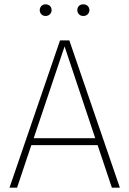

<svg xmlns="http://www.w3.org/2000/svg" viewBox="-20 -869 599 889"><path d="M432 -197H125L59 0H24L258 -682H301L535 0H498ZM421 -229 279 -654 136 -229ZM219 -822Q219 -811 211 -803Q203 -795 191 -795Q179 -795 171.5 -803Q164 -811 164 -822Q164 -833 171.5 -841Q179 -849 191 -849Q203 -849 211 -841.5Q219 -834 219 -822ZM394 -822Q394 -811 386 -803Q378 -795 366 -795Q353 -795 345.5 -803Q338 -811 338 -822Q338 -834 345.5 -841.5Q353 -849 366 -849Q378 -849 386 -841.5Q394 -834 394 -822Z"/></svg>

Font: FiraGO UltraLight
Style: Regular
Weight: 200
Designer: bBox Type
Foundry: bBox Type GmbH
Version: Version 1.001